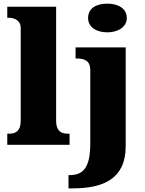

<svg xmlns="http://www.w3.org/2000/svg" viewBox="-20 -797 801 1057"><path d="M571 -619C628 -619 678 -647 678 -698C678 -752 628 -777 571 -777C511 -777 465 -752 465 -698C465 -647 511 -619 571 -619ZM363 0V-61H352C315 -61 289 -78 289 -131V-760H20V-699H31C47 -699 94 -692 94 -643V-131C94 -78 68 -61 31 -61H20V0ZM380 240C550 240 672 187 672 8V-536H396V-475H400C442 -475 477 -466 477 -410V-7C477 126 438 167 364 167H357V240Z"/></svg>

Font: UArctic Serif Black
Style: Regular
Weight: 900
Designer: Customization by Puisto advertising & original work Monotype Design Team
Foundry: Monotype Imaging Inc.
Version: Version 2.004